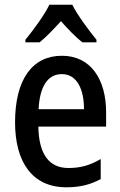

<svg xmlns="http://www.w3.org/2000/svg" viewBox="-20 -786 512 816"><path d="M287 -766H190C169 -723 124 -661 88 -617V-606H148C175 -627 207 -661 239 -696C270 -661 301 -629 330 -606H390V-617C355 -660 310 -721 287 -766ZM243 -549C117 -549 44 -448 44 -266C44 -99 116 10 262 10C319 10 364 -1 408 -25V-110C362 -83 321 -72 271 -72C188 -72 145 -131 143 -248H431V-308C431 -450 365 -549 243 -549ZM243 -471C307 -471 337 -407 337 -322H144C149 -422 185 -471 243 -471Z"/></svg>

Font: Noto Sans Armenian Condensed Medium
Style: Regular
Weight: 500
Width: 3
Designer: Monotype Design Team
Foundry: Monotype Imaging Inc.
Version: Version 2.008